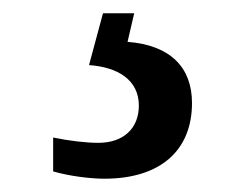

<svg xmlns="http://www.w3.org/2000/svg" viewBox="-20 -29 373 289"><path d="M137 240C222 240 269 197 269 126C269 73 237 39 172 34L182 -9H135L114 69C157 72 189 91 189 130C189 164 166 186 128 186C110 186 84 183 60 178V229C84 236 116 240 137 240Z"/></svg>

Font: Noto Serif Thai
Style: Regular
Weight: 400
Designer: Monotype Design Team
Foundry: Monotype Imaging Inc.
Version: Version 1.901